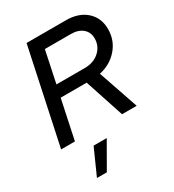

<svg xmlns="http://www.w3.org/2000/svg" viewBox="-226 -827 1114 1228"><g transform="rotate(-30 330.5 -213.5)"><path d="M16 0 165 -700H456Q549 -700 605 -650Q661 -600 661 -517Q661 -434 608.5 -373.5Q556 -313 473 -295L574 0H466L371 -288H179L118 0ZM439 -608H247L198 -375H407Q473 -375 515 -413Q557 -451 557 -508Q557 -554 525 -581Q493 -608 439 -608ZM208 83H305L196 273H123Z"/></g></svg>

Font: Red Hat Display Medium
Style: Italic
Weight: 500
Italic angle: -12°
Designer: Pentagram / MCKL
Foundry: Pentagram / MCKL
Version: Version 1.003; Red Hat Display Medium Italic